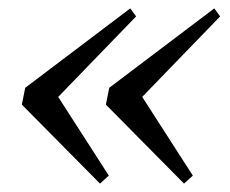

<svg xmlns="http://www.w3.org/2000/svg" viewBox="-20 -472 548 457"><path d="M218 -35 32 -223 40 -263 290 -452 304 -433 93 -215 102 -267 239 -54ZM418 -35 232 -223 240 -263 490 -452 504 -433 293 -215 302 -267 439 -54Z"/></svg>

Font: Source Serif 4 48pt SemiBold
Style: Italic
Weight: 600
Italic angle: -12°
Designer: Frank Grießhammer
Foundry: Adobe Systems Incorporated
Version: Version 4.004;hotconv 1.0.116;makeotfexe 2.5.65601